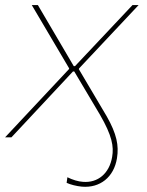

<svg xmlns="http://www.w3.org/2000/svg" viewBox="-26 -540 580 755"><path d="M394 -82 284 -268 285 -271 519 -520H495L269 -280H264L123 -520H99L246 -271L245 -268L-6 0H19L261 -259H266L367 -89C415 -6 422 36 415 77C404 142 359 180 300 175C282 174 259 167 239 157L236 179C251 186 275 192 296 194C367 200 422 157 434 82C442 32 433 -13 394 -82Z"/></svg>

Font: Fixel Display Thin
Style: Italic
Weight: 100
Italic angle: -10°
Designer: AlfaBravo + MacPaw
Foundry: Kyrylo Tkachov, Marchela Mozhyna, Serhii Makarenko, Maria Weinstein, Zakhar Kryvoshyya
Version: Version 1.210;Glyphs 3.2 (3217)